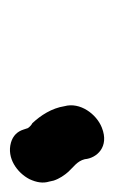

<svg xmlns="http://www.w3.org/2000/svg" viewBox="60 -792 234 395"><g transform="rotate(90 177.5 -594.0)"><path d="M348 -537C355 -552 357 -565 353 -578L351 -587C347 -599 340 -609 333 -617C323 -628 311 -635 307 -651C305 -675 282 -702 242 -686C214 -675 189 -641 198 -609C202 -583 217 -560 233 -543C237 -541 240 -538 243 -534L246 -525C250 -512 259 -503 273 -499C305 -490 335 -512 348 -537Z"/></g></svg>

Font: Electronic
Style: ExHvIt
Weight: 900
Version: Version 1.011